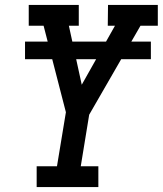

<svg xmlns="http://www.w3.org/2000/svg" viewBox="-20 -755 657 775"><path d="M377 0H128V-84H210L246 -302L156 -651H96V-735H298V-651H258L310 -413L444 -651H415L416 -735H617V-651H547L340 -292L306 -84H377ZM81 -516V-587H589V-516Z"/></svg>

Font: Iosevka HT Medium Extended
Style: Italic
Weight: 500
Width: 7
Italic angle: -9°
Monospace: yes
Designer: Belleve Invis
Foundry: Belleve Invis
Version: Version 32.3.0; ttfautohint (v1.8.4)